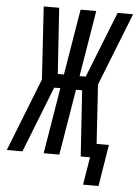

<svg xmlns="http://www.w3.org/2000/svg" viewBox="-91 -780 690 965"><g transform="rotate(5 254.5 -297.5)"><path d="M365 140 388 0H341L319 -332H288L233 0H154L209 -333H178L47 0H-32L113 -368L90 -735H168L190 -403H221L276 -735H355L300 -402H331L463 -735H541L396 -368L415 -70H477L443 140Z"/></g></svg>

Font: Iosevka Curly Oblique
Style: Regular
Weight: 400
Italic angle: -9°
Monospace: yes
Designer: Belleve Invis
Foundry: Belleve Invis
Version: Version 11.1.0; ttfautohint (v1.8.3)